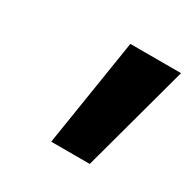

<svg xmlns="http://www.w3.org/2000/svg" viewBox="-84 -834 479 479"><g transform="rotate(30 155.5 -595.0)"><path d="M116 -440 165 -750H311L227 -440Z"/></g></svg>

Font: Red Hat Text
Style: Bold Italic
Weight: 700
Italic angle: -12°
Designer: Pentagram, MCKL
Foundry: Pentagram, MCKL
Version: Version 1.023; ttfautohint (v1.8.3)